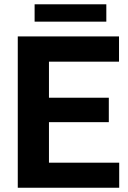

<svg xmlns="http://www.w3.org/2000/svg" viewBox="-20 -882 602 902"><path d="M491.2 -308.1H210V-117.7H540V0H63.5V-710.9H539.1V-592.3H210V-422.9H491.2ZM479.5 -780.3H142.6V-861.8H479.5Z"/></svg>

Font: MAUL Bold
Style: Bold
Weight: 700
Designer: MAUL
Version: Version 1.0; 2020; ttfautohint (v1.8.3)